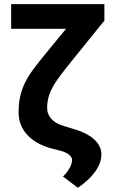

<svg xmlns="http://www.w3.org/2000/svg" viewBox="-20 -727 569 933"><path d="M487.3 -627 310.5 -408.2Q272.9 -361.3 252.2 -330.3Q231.4 -299.3 220.2 -268.3Q209 -237.3 209 -203.1Q209 -171.4 230.5 -148.2Q252 -125 292 -114.3L330.1 -102.5Q399.4 -83.5 436 -51Q472.7 -18.6 472.7 23.4Q472.7 64.5 443.1 106.2Q413.6 147.9 358.4 185.5L286.1 130.9Q308.1 108.9 319.1 87.9Q330.1 66.9 330.1 50.8Q330.1 36.1 315.7 24.7Q301.3 13.2 275.4 5.9L240.2 -2.9Q158.2 -23.4 114.3 -69.6Q70.3 -115.7 70.3 -181.6Q70.3 -239.7 85 -284.2Q99.6 -328.6 125.7 -367.4Q151.9 -406.2 202.1 -466.8L300.8 -586.9H34.2V-707H487.3Z"/></svg>

Font: Pretendard Std
Style: Bold
Weight: 700
Designer: Base glyphs from Inter by Rasmus Andersson; Hangeul glyphs from Noto Sans CJK(Source Han Sans) by Jang Soo-young and Kan
Foundry: Kil Hyung-jin
Version: Version 1.309